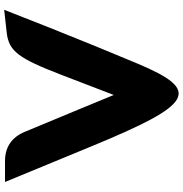

<svg xmlns="http://www.w3.org/2000/svg" viewBox="2 -924 876 920"><g transform="rotate(90 440.0 -464.0)"><path d="M286 -688C240 -579 162 -388 114 -267L27 -46L135 -58C225 -68 259 -113 339 -321L435 -571L504 -404C542 -312 590 -196 612 -144C638 -82 685 -50 752 -50H852L680 -467C479 -955 414 -991 286 -688Z"/></g></svg>

Font: Hussar Skorodowane
Style: Bold
Weight: 700
Foundry: Cannot Into Space Fonts
Version: Version 0.892